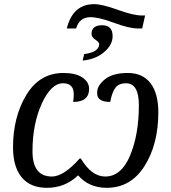

<svg xmlns="http://www.w3.org/2000/svg" viewBox="-20 -899 829 929"><path d="M682.1 -824.2 668 -761.2H647.9Q605 -761.2 531.7 -788.6Q458 -815.9 418 -815.9Q364.3 -815.9 348.1 -761.2H303.2Q332 -878.9 436 -878.9Q474.1 -878.9 549.8 -851.6Q625.5 -824.2 665 -824.2ZM379.9 -606 387.2 -637.2Q460 -647 460 -686Q460 -694.3 441.4 -707Q422.9 -719.2 422.9 -734.9Q422.9 -776.9 474.1 -776.9Q524.9 -776.9 524.9 -724.1Q524.9 -682.1 483.9 -647Q442.9 -611.8 379.9 -606ZM371.1 -131.8Q423.3 -44.9 488.8 -44.9Q566.9 -44.9 609.4 -146.5Q651.9 -248 651.9 -390.1Q651.9 -496.1 589.8 -496.1Q556.6 -496.1 539.8 -476.1Q522.9 -456.1 513.2 -405.8Q450.2 -405.8 450.2 -446.8V-453.1Q450.2 -484.9 487.8 -515.4Q525.4 -545.9 598.1 -545.9Q670.4 -545.9 708.3 -496.3Q746.1 -446.8 746.1 -356Q746.1 -201.2 679.4 -95.7Q612.8 9.8 496.1 9.8Q410.2 9.8 357.9 -50.8Q295.4 9.8 207 9.8Q126.5 9.8 84.7 -41.3Q43 -92.3 43 -186Q43 -332.5 107.2 -439.2Q171.4 -545.9 287.1 -545.9Q346.7 -545.9 378.9 -523.9Q411.1 -502 411.1 -469.2Q411.1 -405.8 334 -405.8Q336.9 -427.2 336.9 -442.9Q336.9 -496.1 285.2 -496.1Q227.1 -496.1 182.1 -397.5Q137.2 -298.8 137.2 -167Q137.2 -44.9 231 -44.9Q288.1 -44.9 365.2 -131.8Z"/></svg>

Font: Droid Serif
Style: Italic
Weight: 400
Italic angle: -12°
Designer: Monotype Design team
Foundry: Monotype Imaging Inc.
Version: Version 1.03